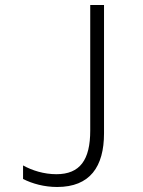

<svg xmlns="http://www.w3.org/2000/svg" viewBox="-20 -734 570 766"><path d="M208 12C339 12 395 -69 395 -202V-714H340V-213C340 -96 299 -39 205 -39C155 -39 108 -54 72 -74V-20C109 -1 157 12 208 12Z"/></svg>

Font: Noto Sans Mono Condensed Light
Style: Regular
Weight: 300
Width: 3
Designer: Monotype Design Team
Foundry: Monotype Imaging Inc.
Version: Version 2.014